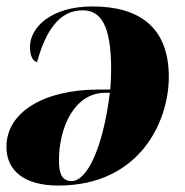

<svg xmlns="http://www.w3.org/2000/svg" viewBox="-24 -566 575 596"><path d="M263 -546C131 -546 69 -478 69 -421C69 -389 79 -377 91 -373C117 -468 159 -534 232 -534C288 -534 321 -490 321 -350C321 -341 320 -300 318 -288H281C116 -288 -4 -220 -4 -110C-4 -35 53 10 157 10C410 10 500 -189 500 -327C500 -480 410 -546 263 -546ZM303 -278H317C295 -100 244 -4 199 -4C171 -4 159 -22 159 -68C159 -171 207 -278 303 -278Z"/></svg>

Font: Noto Serif Display SemiCondensed Black
Style: Italic
Weight: 900
Width: 4
Italic angle: -12°
Designer: Monotype Design Team
Foundry: Monotype Imaging Inc.
Version: Version 2.009